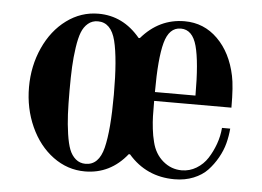

<svg xmlns="http://www.w3.org/2000/svg" viewBox="-42 -539 824 604"><g transform="rotate(5 370.0 -237.0)"><path d="M246 -486Q324 -486 378 -421H382Q438 -486 518 -486Q579 -486 622.5 -443Q666 -400 681 -328Q688 -296 688 -228H444Q444 -196 444.5 -179Q445 -162 447.5 -140Q450 -118 455 -99Q464 -62 490 -40Q516 -18 549 -18Q574 -18 595.5 -31Q617 -44 630.5 -65Q644 -86 653 -111Q662 -136 664 -162H690Q688 -138 682 -115Q676 -92 663 -69Q650 -46 633 -28Q616 -10 589 1Q562 12 529 12Q440 12 383 -54H379Q326 12 246 12Q191 12 145.5 -21.5Q100 -55 74 -112.5Q48 -170 48 -237Q48 -304 74 -361.5Q100 -419 145.5 -452.5Q191 -486 246 -486ZM246 -12Q288 -12 302 -68Q316 -124 316 -237Q316 -350 302 -406Q288 -462 246 -462Q228 -462 215 -451Q202 -440 195 -422Q188 -404 183.5 -373.5Q179 -343 177.5 -312Q176 -281 176 -237Q176 -193 177.5 -162Q179 -131 183.5 -100.5Q188 -70 195 -52Q202 -34 215 -23Q228 -12 246 -12ZM444 -256H572Q572 -362 558.5 -412Q545 -462 508 -462Q471 -462 457.5 -412Q444 -362 444 -256Z"/></g></svg>

Font: Old Standard TT
Style: Bold
Weight: 700
Designer: Alexey Kryukov <alexios@thessalonica.org.ru>
Version: Version 2.2